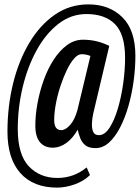

<svg xmlns="http://www.w3.org/2000/svg" viewBox="-20 -732 637 875"><path d="M240 123Q132 123 73 57Q14 -9 14 -132Q14 -247 39.5 -351Q65 -455 113.5 -536.5Q162 -618 230 -665Q298 -712 383 -712Q478 -712 537.5 -653.5Q597 -595 597 -477Q597 -422 589 -363Q581 -304 565.5 -249.5Q550 -195 527.5 -151.5Q505 -108 477 -82.5Q449 -57 415 -57Q385 -57 369 -70Q353 -83 345.5 -103Q338 -123 334 -141Q312 -102 282.5 -80.5Q253 -59 220 -59Q183 -59 162 -84Q141 -109 141 -160Q141 -208 151 -262Q161 -316 179.5 -367.5Q198 -419 225 -460.5Q252 -502 285.5 -526.5Q319 -551 358 -551Q391 -551 420 -544Q449 -537 478 -523L405 -215Q400 -193 399 -170Q398 -147 404.5 -131.5Q411 -116 431 -116Q457 -116 479 -149.5Q501 -183 517 -237Q533 -291 541.5 -352Q550 -413 550 -468Q550 -575 504.5 -621.5Q459 -668 374 -668Q304 -668 246.5 -623.5Q189 -579 147.5 -504Q106 -429 83.5 -335.5Q61 -242 61 -144Q61 -28 111 25.5Q161 79 242 79Q316 79 375 31L390 66Q361 94 319.5 108.5Q278 123 240 123ZM259 -139Q279 -139 300 -163Q321 -187 333 -231L392 -477Q373 -485 352 -485Q335 -485 317.5 -465Q300 -445 284 -411.5Q268 -378 255 -338.5Q242 -299 234.5 -258.5Q227 -218 227 -185Q227 -139 259 -139Z"/></svg>

Font: Georama Condensed Medium
Style: Italic
Weight: 500
Width: 3
Italic angle: -9°
Designer: Jean-Baptiste Levee
Foundry: Production Type
Version: Version 1.000